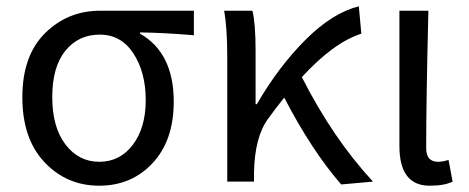

<svg xmlns="http://www.w3.org/2000/svg" viewBox="-20 -577 1489 610"><path d="M299 -543H596V-465Q502 -473 425 -474V-470Q532 -409 532 -254Q532 -131 465 -59Q398 13 295 13Q192 13 121.5 -61.5Q51 -136 51 -268Q51 -400 123 -471.5Q195 -543 299 -543ZM146 -268.5Q146 -173 188 -118Q230 -63 295.5 -63Q361 -63 402 -117Q443 -171 443 -259Q443 -347 404 -407Q365 -467 297 -467Q229 -467 187.5 -415.5Q146 -364 146 -268.5Z M702 0V-394Q702 -490 692 -543H782Q792 -502 792 -416V-246H796Q865 -365 950.5 -450.5Q1036 -536 1120 -557L1128 -470Q1040 -442 939 -332Q1038 -137 1165 0L1064 9Q970 -99 883 -267Q855 -232 832 -200Q789 -142 787 -28V0Z M1341 -543Q1334 -256 1334 -106Q1334 -63 1372 -63Q1387 -63 1405 -69L1418 0Q1392 13 1345 13Q1249 13 1249 -113V-543Z"/></svg>

Font: Swei Fan Sans CJK TC
Style: Regular
Weight: 400
Version: Version 2.130